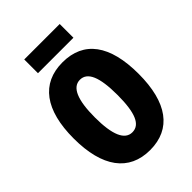

<svg xmlns="http://www.w3.org/2000/svg" viewBox="-258 -1012 1137 1137"><g transform="rotate(-45 310.5 -443.5)"><path d="M460 -897H163V-782H460ZM582 -358C582 -599 489 -725 311 -725C134 -725 39 -597 39 -359C39 -119 135 10 311 10C488 10 582 -118 582 -358ZM216 -358C216 -505 248 -579 311 -579C374 -579 405 -509 405 -358C405 -208 375 -139 311 -139C248 -139 216 -212 216 -358Z"/></g></svg>

Font: Noto Sans Myanmar ExtraCondensed Black
Style: Regular
Weight: 900
Width: 2
Designer: Monotype Design Team
Foundry: Monotype Imaging Inc.
Version: Version 2.107